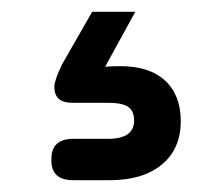

<svg xmlns="http://www.w3.org/2000/svg" viewBox="-20 -42 369 325"><path d="M184 70Q233 70 259.5 94.5Q286 119 286 163Q286 210 254 236.5Q222 263 166 263H104Q67 263 67 230V227Q67 193 104 193H163Q207 193 207 162Q207 146 197 139Q187 132 163 132H102Q72 132 72 105Q72 94 85 67L136 -22H209L158 71Q166 70 184 70Z"/></svg>

Font: Solway
Style: Regular
Weight: 400
Designer: Mariya V. Pigoulevskaya
Foundry: The Northern Block Ltd.
Version: Version 1.000;hotconv 1.0.109;makeotfexe 2.5.65596